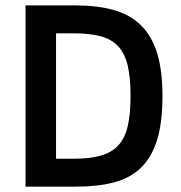

<svg xmlns="http://www.w3.org/2000/svg" viewBox="-20 -696 676 716"><path d="M585.9 -337.9Q585.9 -238.3 565.4 -172.9Q544.9 -107.4 504.2 -69.1Q463.4 -30.8 403.3 -15.4Q343.3 0 264.2 0H75.2V-675.8H262.2Q343.3 -675.8 404.1 -658.7Q464.8 -641.6 505.4 -602.1Q545.9 -562.5 565.9 -497.8Q585.9 -433.1 585.9 -337.9ZM466.8 -338.9Q466.8 -407.2 456.1 -452.1Q445.3 -497.1 420.4 -523.7Q395.5 -550.3 354.5 -561Q313.5 -571.8 252.9 -571.8H189V-104H252.9Q314.5 -104 355.5 -115.5Q396.5 -127 421.4 -154.1Q446.3 -181.2 456.5 -226.3Q466.8 -271.5 466.8 -338.9Z"/></svg>

Font: Clear Sans Medium
Style: Regular
Weight: 500
Foundry: Intel Corporation
Version: Version 1.00